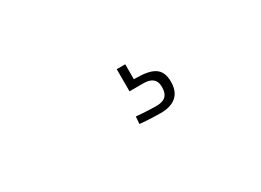

<svg xmlns="http://www.w3.org/2000/svg" viewBox="-22 -223 877 646"><g transform="rotate(-30 416.5 100.0)"><path d="M559 127C559 71 526 57 455 57V-1H422V85H476C505 85 524 96 524 127C524 162 505 173 476 173C442 173 398 169 398 169L396 197C396 197 433 201 477 201C525 201 559 180 559 127Z"/></g></svg>

Font: TitilliumText22L
Style: 1 wt
Weight: 100
Designer: Campivisivi
Foundry: Campivisivi
Version: 1.000